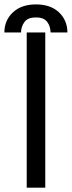

<svg xmlns="http://www.w3.org/2000/svg" viewBox="-69 -869 332 889"><path d="M140.6 -718.8V0H54.7V-718.8ZM-48.8 -718.8Q-48.3 -775.4 -9 -812Q30.3 -848.6 97.7 -848.6Q165 -848.6 203.9 -812Q242.7 -775.4 243.2 -718.8H165Q165 -747.1 149.4 -767.8Q133.8 -788.6 97.7 -788.1Q60.1 -788.6 44.4 -767.3Q28.8 -746.1 28.3 -718.8Z"/></svg>

Font: Inter Display V
Style: Regular
Weight: 400
Designer: Rasmus Andersson
Foundry: rsms
Version: Version 3.015;git-src